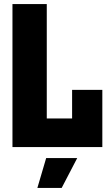

<svg xmlns="http://www.w3.org/2000/svg" viewBox="-20 -720 544 940"><path d="M41 0V-700H209V-140H333V-280H481V0ZM163 200 206 54H358L282 200Z"/></svg>

Font: Tektur SemiCondensed
Style: Bold
Weight: 700
Width: 4
Designer: Adam Jagosz
Foundry: Adam Jagosz
Version: Version 1.005;gftools[0.9.30]